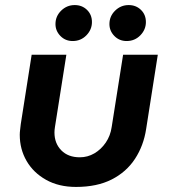

<svg xmlns="http://www.w3.org/2000/svg" viewBox="-20 -726 668 758"><path d="M603 -510 557 -217Q547 -151 513 -99Q479 -47 421 -17.5Q363 12 280 12Q212 12 162 -16Q112 -44 85 -90.5Q58 -137 58 -194Q58 -203 59.5 -214.5Q61 -226 62 -236L105 -510H242L197 -225Q196 -219 195.5 -213.5Q195 -208 195 -203Q195 -160 222 -132.5Q249 -105 295 -105Q326 -105 352.5 -120.5Q379 -136 397.5 -163Q416 -190 421 -225L466 -510ZM480 -564Q451 -564 431.5 -584Q412 -604 412 -631Q412 -662 434.5 -684Q457 -706 488 -706Q517 -706 536.5 -687Q556 -668 556 -639Q556 -609 534 -586.5Q512 -564 480 -564ZM267 -564Q238 -564 218.5 -584Q199 -604 199 -631Q199 -662 221.5 -684Q244 -706 275 -706Q304 -706 323.5 -687Q343 -668 343 -639Q343 -609 321 -586.5Q299 -564 267 -564Z"/></svg>

Font: MuseoModerno Thin SemiBold
Style: Italic
Weight: 600
Italic angle: -9°
Version: Version 1.003